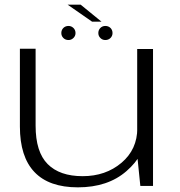

<svg xmlns="http://www.w3.org/2000/svg" viewBox="-20 -799 772 825"><path d="M583 0H637.5V-588.5H569.5V-132.5ZM133 -589.5H65.5V-255.5Q65.5 -125.5 128 -59.8Q190.5 6 314.5 6Q443.5 6 523.5 -63.8Q603.5 -133.5 603.5 -215L570 -248.5Q570 -157 502 -99.5Q434 -42 335 -42Q236.5 -42 184.8 -94Q133 -146 133 -259ZM274.5 -627Q286.5 -627 295.5 -635.8Q304.5 -644.5 304.5 -657Q304.5 -670 295.5 -678.8Q286.5 -687.5 274.5 -687.5Q261 -687.5 252.2 -678.8Q243.5 -670 243.5 -657Q243.5 -644.5 252.2 -635.8Q261 -627 274.5 -627ZM432.5 -627Q446 -627 454.8 -635.8Q463.5 -644.5 463.5 -657Q463.5 -670 454.8 -678.8Q446 -687.5 432.5 -687.5Q420 -687.5 411.2 -678.8Q402.5 -670 402.5 -657Q402.5 -644.5 411.2 -635.8Q420 -627 432.5 -627ZM375.5 -706H416L326.5 -779H270.5Z"/></svg>

Font: Anybody Expanded Light
Style: Regular
Weight: 300
Width: 7
Version: Version 1.113;gftools[0.9.25]